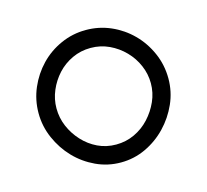

<svg xmlns="http://www.w3.org/2000/svg" viewBox="-64 -841 547 507"><g transform="rotate(-15 209.5 -587.0)"><path d="M209 -768Q245 -768 277 -754Q309 -740 333.5 -715.5Q358 -691 372.5 -658Q387 -625 387 -588Q387 -552 372.5 -519.5Q358 -487 333.5 -461.5Q309 -436 277 -421Q245 -406 209 -406Q173 -406 141 -421Q109 -436 85 -461Q61 -486 46.5 -519Q32 -552 32 -588Q32 -624 46 -656.5Q60 -689 84 -714Q108 -739 140.5 -753.5Q173 -768 209 -768ZM339 -588Q339 -613 329 -636.5Q319 -660 301 -678.5Q283 -697 259.5 -708Q236 -719 209 -719Q182 -719 158.5 -708Q135 -697 118 -678.5Q101 -660 91 -636.5Q81 -613 81 -588Q81 -562 91 -538.5Q101 -515 118.5 -496Q136 -477 159 -466Q182 -455 209 -455Q236 -455 259.5 -466Q283 -477 300.5 -496Q318 -515 328.5 -538.5Q339 -562 339 -588Z"/></g></svg>

Font: Dosis
Style: Book
Weight: 400
Designer: EdgarTolentino, PabloImpallari, IginoMarini
Foundry: EdgarTolentino, PabloImpallari, IginoMarini
Version: Version 1.007